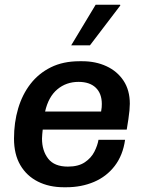

<svg xmlns="http://www.w3.org/2000/svg" viewBox="-20 -779 609 809"><path d="M249 10Q187 10 139.5 -14Q92 -38 65.5 -83.5Q39 -129 39 -195Q39 -263 56.5 -322Q74 -381 108.5 -425.5Q143 -470 194.5 -495.5Q246 -521 315 -521H327Q383 -521 428.5 -500Q474 -479 500.5 -439Q527 -399 527 -342Q527 -330 525.5 -313.5Q524 -297 521 -277Q518 -257 514 -233H160Q159 -224 158 -213Q157 -202 157 -195Q157 -144 183 -110.5Q209 -77 266 -77Q310 -77 337 -95Q364 -113 377.5 -139.5Q391 -166 395 -190H507Q498 -125 463.5 -80Q429 -35 376 -12.5Q323 10 259 10ZM170 -309H406Q408 -320 408.5 -327Q409 -334 409 -341Q409 -385 383.5 -409.5Q358 -434 311 -434Q259 -434 221.5 -402.5Q184 -371 170 -309ZM280 -588 383 -759H486L487 -756L359 -588Z"/></svg>

Font: Chivo Medium Medium
Style: Italic
Weight: 500
Italic angle: -8.05°
Version: Version 2.002